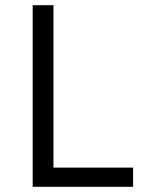

<svg xmlns="http://www.w3.org/2000/svg" viewBox="-20 -720 557 740"><path d="M493 -74V0H106V-700H186V-74Z"/></svg>

Font: Kalaa
Style: Regular
Weight: 400
Version: Version 1.20 June 5, 2016